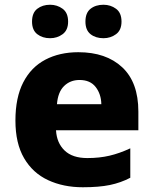

<svg xmlns="http://www.w3.org/2000/svg" viewBox="-20 -779 647 809"><path d="M310 -559Q427 -559 495 -495.5Q563 -432 563 -309V-230H216Q219 -177 252 -145Q285 -113 348 -113Q399 -113 441.5 -123Q484 -133 529 -154V-30Q489 -9 443 0.5Q397 10 329 10Q247 10 182.5 -20Q118 -50 81.5 -112.5Q45 -175 45 -271Q45 -368 78 -432Q111 -496 171 -527.5Q231 -559 310 -559ZM315 -442Q276 -442 250 -416.5Q224 -391 220 -340H407Q406 -383 383 -412.5Q360 -442 315 -442ZM115 -688Q115 -725 137 -742Q159 -759 191 -759Q221 -759 244 -742Q267 -725 267 -688Q267 -652 244 -635Q221 -618 191 -618Q159 -618 137 -635Q115 -652 115 -688ZM340 -688Q340 -725 361.5 -742Q383 -759 416 -759Q446 -759 469 -742Q492 -725 492 -688Q492 -652 469 -635Q446 -618 416 -618Q383 -618 361.5 -635Q340 -652 340 -688Z"/></svg>

Font: Noto Sans Meetei Mayek ExtraBold
Style: Regular
Weight: 800
Designer: Monotype Design Team and Neelakash Kshetrimayum
Foundry: Monotype Imaging Inc.
Version: Version 2.002; ttfautohint (v1.8.4.7-5d5b)